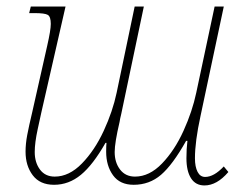

<svg xmlns="http://www.w3.org/2000/svg" viewBox="-20 -556 744 586"><path d="M549 -73Q549 -102 552 -126H548Q507 -53 471.5 -22.5Q436 8 388 8Q346 8 325 -21Q304 -50 304 -93Q304 -111 305 -120H302Q264 -53 227 -22.5Q190 8 145 8Q102 8 80 -21Q58 -50 58 -93Q58 -117 63 -143.5Q68 -170 78 -212L124 -416Q135 -464 135 -483Q135 -505 126 -510.5Q117 -516 85 -516H69L74 -536H180L106 -212Q104 -203 95 -161.5Q86 -120 86 -92Q86 -60 102 -38.5Q118 -17 147 -17Q191 -17 230 -57Q269 -97 296.5 -156.5Q324 -216 336 -273L391 -536H419L350 -208Q346 -192 345 -184Q330 -120 330 -92Q330 -60 346.5 -38.5Q363 -17 392 -17Q436 -17 474.5 -57Q513 -97 540 -156.5Q567 -216 579 -273L635 -536H663L592 -202Q575 -124 575 -73Q575 -47 583 -31.5Q591 -16 606 -16Q633 -16 663 -48L677 -31Q642 10 604 10Q577 10 563 -12Q549 -34 549 -73Z"/></svg>

Font: Noto Serif NarrowThin
Style: Italic
Weight: 250
Width: 4
Italic angle: -12°
Designer: Monotype Design Team
Foundry: Monotype Imaging Inc.
Version: Version 1.001